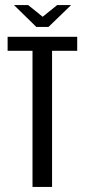

<svg xmlns="http://www.w3.org/2000/svg" viewBox="-20 -736 334 756"><path d="M108 0V-536H10V-591H284V-536H185V0ZM123 -630 35 -716H91L148 -670L205 -716H260L171 -630Z"/></svg>

Font: Alumni Sans Medium
Style: Regular
Weight: 500
Designer: Robert E. Leuschke
Foundry: Robert E. Leuschke
Version: Version 1.018